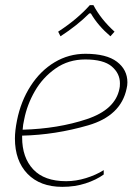

<svg xmlns="http://www.w3.org/2000/svg" viewBox="-20 -716 515 746"><path d="M215 -575 206 -593Q280 -641 329 -696H343Q372 -641 425 -593L409 -575Q360 -617 333 -664H327Q280 -617 215 -575ZM475 -396Q475 -384 472 -372Q450 -266 322.5 -229Q195 -192 66 -189V-182Q66 -104 109 -58Q152 -12 237 -12Q275 -12 314 -24Q353 -36 383 -55V-38Q354 -17 312.5 -3.5Q271 10 222 10Q136 10 87 -40.5Q38 -91 38 -178Q38 -208 46 -248Q61 -323 99 -382Q137 -441 192 -474Q247 -507 312 -507Q394 -507 434.5 -476Q475 -445 475 -396ZM446 -392Q446 -431 414 -458Q382 -485 311 -485Q246 -485 196 -450Q146 -415 115.5 -362Q85 -309 74 -252Q69 -231 68 -212Q206 -216 317 -253Q428 -290 444 -371Q446 -378 446 -392Z"/></svg>

Font: Trirong Thin
Style: Italic
Weight: 250
Italic angle: -12°
Designer: Katatrad Team
Foundry: CadsonDemak
Version: Version 1.001